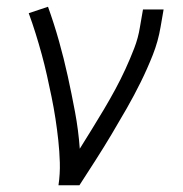

<svg xmlns="http://www.w3.org/2000/svg" viewBox="-20 -548 540 568"><path d="M153 0Q158 -34 157 -67Q156 -100 152.5 -132.5Q149 -165 144 -197.5Q139 -230 132.5 -261.5Q126 -293 119 -324.5Q112 -356 103.5 -387Q95 -418 85.5 -448.5Q76 -479 65 -509L122 -528Q140 -478 154.5 -426.5Q169 -375 180.5 -322.5Q192 -270 202 -216.5Q212 -163 216 -108Q234 -137 252 -166Q270 -195 287.5 -224.5Q305 -254 321 -283.5Q337 -313 351 -343.5Q365 -374 377 -405Q389 -436 394 -468L403 -520H464L455 -468Q448 -426 432 -385.5Q416 -345 396.5 -305.5Q377 -266 355 -227.5Q333 -189 310 -150.5Q287 -112 263 -74.5Q239 -37 215 0Z"/></svg>

Font: Iosevka Light
Style: Italic
Weight: 300
Italic angle: -9°
Monospace: yes
Designer: Belleve Invis
Foundry: Belleve Invis
Version: Version 32.5.0; ttfautohint (v1.8.4)